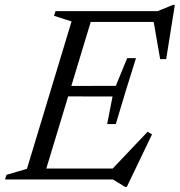

<svg xmlns="http://www.w3.org/2000/svg" viewBox="-38 -716 718 766"><path d="M247.5 -630.5 177.5 -653 183.5 -671.5H337L133.5 0H-18L-12 -18.5L69.5 -42.5ZM573.5 -638 595.5 -628.5H275.5L289.5 -671.5H591L652 -696.5H659.5L625 -480H601ZM461 29.5 412.5 0H84L98.5 -43.5H443L402 -33.5L551 -190.5L568.5 -180L468 29.5ZM424 -221H389.5L411 -331L185.5 -331.5L198 -373L424 -373.5L469.5 -484H504.5L463.5 -352.5Z"/></svg>

Font: Newsreader 20pt
Style: Italic
Weight: 400
Italic angle: -17°
Version: Version 1.003